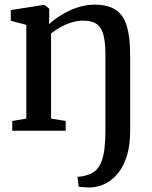

<svg xmlns="http://www.w3.org/2000/svg" viewBox="-20 -576 670 846"><path d="M381 250Q373.5 250 362 249.5Q350.5 249 340.5 248.2Q330.5 247.5 326.5 246L321.5 202.5Q329 203.5 345.5 200.2Q362 197 376.5 191Q396.5 182.5 409.5 166.8Q422.5 151 430.2 127.2Q438 103.5 441.2 70.5Q444.5 37.5 444.5 -5.5V-333.5Q444.5 -385 436.8 -418.5Q429 -452 408 -468.5Q387 -485 347.5 -485Q320.5 -485 294.2 -476.8Q268 -468.5 245.2 -455.5Q222.5 -442.5 205 -429V-53.5L269.5 -43V0H34V-43L96 -53.5V-466.5L27.5 -484.5V-531.5L169.5 -554L177.5 -553.5L197 -537.5V-500L196 -469.5Q217 -489 248.8 -509Q280.5 -529 318.5 -542.2Q356.5 -555.5 396 -555.5Q457 -555.5 491.2 -531.8Q525.5 -508 539.5 -459Q553.5 -410 553.5 -335V2.5Q553.5 62.5 539.8 108.2Q526 154 501.8 185Q477.5 216 446.5 232Q415.5 248 381 250Z"/></svg>

Font: Merriweather 48pt Medium
Style: Regular
Weight: 500
Version: Version 2.100